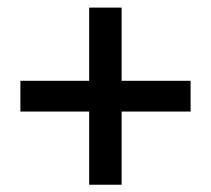

<svg xmlns="http://www.w3.org/2000/svg" viewBox="-20 -598 566 515"><path d="M219.2 -102.5V-298.8H34.7V-381.3H219.2V-577.6H306.2V-381.3H491.2V-298.8H306.2V-102.5Z"/></svg>

Font: Akatab
Style: Bold
Weight: 700
Designer: SIL Global
Foundry: SIL Global
Version: Version 4.100